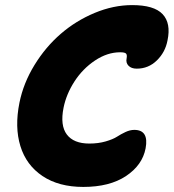

<svg xmlns="http://www.w3.org/2000/svg" viewBox="-20 -715 688 761"><path d="M310.1 25.9Q212.9 25.9 148.4 -17.3Q84 -60.5 60.8 -136Q37.6 -211.4 57.1 -308.1Q72.8 -385.7 116.7 -457.3Q160.6 -528.8 220.7 -580.8Q280.8 -632.8 355.2 -663.8Q429.7 -694.8 503.9 -694.8Q590.8 -694.8 624.5 -658.9Q658.2 -623 644 -555.2Q635.3 -508.3 601.8 -475.6Q568.4 -442.9 522 -442.9Q500.5 -442.9 489.3 -454.6Q478 -466.3 481.9 -483.9Q484.4 -497.6 479.5 -502.7Q474.6 -507.8 456.1 -507.8Q405.3 -507.8 356.4 -475.1Q307.6 -442.4 275.1 -392.1Q242.7 -341.8 231.9 -288.1Q217.8 -217.8 244.9 -181.9Q272 -146 334 -146Q369.6 -146 398.9 -154.5Q428.2 -163.1 443.6 -173.1Q459 -183.1 477.3 -191.7Q495.6 -200.2 512.2 -200.2Q570.8 -200.2 557.1 -127Q544.4 -60.5 479.5 -17.3Q414.6 25.9 310.1 25.9Z"/></svg>

Font: Shantell Sans Bouncy
Style: Italic
Weight: 800
Italic angle: -11.31°
Designer: Stephen Nixon, Anya Danilova, Shantell Martin
Foundry: Arrow Type
Version: Version 1.006;[9816181b4]